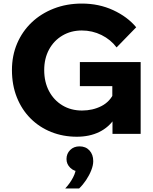

<svg xmlns="http://www.w3.org/2000/svg" viewBox="-20 -751 859 1077"><path d="M769 0H611V-93L624 -88Q591 -37 536.5 -10.5Q482 16 411 16Q334 16 267.5 -10.5Q201 -37 151.5 -86.5Q102 -136 74.5 -205Q47 -274 47 -358Q47 -439 76 -507Q105 -575 157.5 -625Q210 -675 282 -703Q354 -731 439 -731Q535 -731 615 -694Q695 -657 744 -598L634 -485Q601 -529 549.5 -554.5Q498 -580 439 -580Q378 -580 330 -551.5Q282 -523 255 -473Q228 -423 228 -358Q228 -291 255 -240Q282 -189 330 -160Q378 -131 440 -131Q500 -131 549 -156Q598 -181 621 -234L610 -195V-268H428V-403H769ZM424 306H346Q373 277 390 244Q407 211 405 188L427 211Q396 211 374.5 190.5Q353 170 353 141Q353 111 373.5 90.5Q394 70 426 70Q461 70 482 93Q503 116 503 153Q503 176 492 204Q481 232 463 259Q445 286 424 306Z"/></svg>

Font: Wix Madefor Display ExtraBold
Style: Regular
Weight: 800
Designer: Dalton Maag Ltd
Foundry: Dalton Maag Ltd
Version: Version 3.100